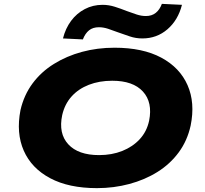

<svg xmlns="http://www.w3.org/2000/svg" viewBox="-20 -963 1061 994"><path d="M482 11Q336 11 239.5 -40.5Q143 -92 103 -183Q63 -274 86 -393Q104 -471 148.5 -531Q193 -591 259 -632Q325 -673 404.5 -694.5Q484 -716 573 -716Q719 -716 815 -664.5Q911 -613 951 -522Q991 -431 967 -313Q950 -235 905.5 -174.5Q861 -114 795.5 -73Q730 -32 649.5 -10.5Q569 11 482 11ZM493 -160Q559 -160 613 -181.5Q667 -203 703.5 -242.5Q740 -282 752 -338Q771 -433 720 -489Q669 -545 561 -545Q494 -545 440 -524Q386 -503 350.5 -463.5Q315 -424 302 -367Q282 -272 333.5 -216Q385 -160 493 -160ZM409 -759 306 -764Q319 -816 348 -855Q377 -894 419 -916Q461 -938 511 -938Q543 -938 574.5 -928Q606 -918 636 -906Q663 -896 687.5 -888Q712 -880 735 -880Q766 -880 786.5 -896.5Q807 -913 818 -943L922 -938Q902 -859 847 -811.5Q792 -764 717 -764Q683 -764 652 -774.5Q621 -785 590 -796Q564 -806 539.5 -814Q515 -822 492 -822Q461 -822 441 -806Q421 -790 409 -759Z"/></svg>

Font: Nunito Sans 10pt Expanded Black
Style: Italic
Weight: 900
Width: 7
Italic angle: -9°
Designer: Vernon Adams
Foundry: Vernon Adams
Version: Version 3.101;gftools[0.9.27]